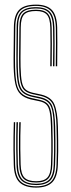

<svg xmlns="http://www.w3.org/2000/svg" viewBox="-20 -826 316 851"><path d="M140.5 5.5Q91.2 5.5 66.9 -17.4Q42.5 -40.2 41 -96.5Q40 -132 39.6 -161.5Q39.2 -191 39.8 -220.2Q40.2 -249.5 41.2 -284.5H47.2Q46.5 -253.2 45.9 -224.4Q45.2 -195.5 45.6 -164.8Q46 -134 47 -96.8Q48.5 -42.8 71.5 -21.5Q94.5 -0.2 140.5 -0.2Q186.2 -0.2 207.6 -22.6Q229 -45 230.5 -96.8Q231.5 -128.5 231.8 -151.8Q232 -175 231.8 -200.9Q231.5 -226.8 230.5 -265.5Q229 -329.8 216 -360.4Q203 -391 160.5 -401L123.2 -409.2Q101.2 -414.5 89 -425Q76.8 -435.5 71.4 -459.8Q66 -484 65 -530Q64.2 -563.8 65 -612.1Q65.8 -660.5 66 -704.2Q66 -749 82.6 -766Q99.2 -783 139.5 -783Q176.2 -783 192 -765.4Q207.8 -747.8 209 -703Q209.8 -677 209.8 -630.9Q209.8 -584.8 209 -532.2H202.8Q203.8 -585.5 203.8 -631.1Q203.8 -676.8 203 -702.8Q202 -745.8 187.4 -761.5Q172.8 -777.2 139.5 -777.2Q101.5 -777.2 86.9 -761.5Q72.2 -745.8 72 -704.2Q72 -658 71.2 -611.4Q70.5 -564.8 71.2 -530.2Q72.2 -486.2 76.9 -463.1Q81.5 -440 92.8 -430Q104 -420 124.8 -415L162 -407Q207.5 -396.2 221.2 -363.2Q235 -330.2 236.8 -265.8Q237.5 -229.2 237.9 -204.5Q238.2 -179.8 238 -155.6Q237.8 -131.5 236.5 -96.2Q234.8 -41.2 211.5 -17.9Q188.2 5.5 140.5 5.5ZM140.5 -5.8Q97.2 -5.8 75.9 -25.5Q54.5 -45.2 53.2 -96.8Q52.2 -133.8 51.9 -164.1Q51.5 -194.5 52 -223.4Q52.5 -252.2 53.2 -284.5H59.5Q58.8 -254.2 58.1 -225.9Q57.5 -197.5 57.9 -166.4Q58.2 -135.2 59.2 -96.8Q60.8 -50 79.2 -30.8Q97.8 -11.5 140.5 -11.5Q181.2 -11.5 199 -31Q216.8 -50.5 218.2 -97Q219.2 -129.2 219.6 -152.6Q220 -176 219.6 -201.5Q219.2 -227 218.2 -265.2Q217.2 -310.5 211.6 -335.5Q206 -360.5 193.1 -372.1Q180.2 -383.8 157.8 -389L120.5 -397.2Q92.8 -404 78.5 -417.9Q64.2 -431.8 59.1 -458.5Q54 -485.2 52.8 -530Q52.5 -552.5 52.6 -582.8Q52.8 -613 53.2 -645Q53.8 -677 53.8 -704.5Q54 -754.2 74 -774.2Q94 -794.2 139.5 -794.2Q181.2 -794.2 200.6 -774.1Q220 -754 221.2 -703.2Q222 -677.8 222 -631.2Q222 -584.8 221.2 -532.2H215Q216 -584.2 216 -630.8Q216 -677.2 215.2 -703.2Q213.8 -750 196.6 -769.2Q179.5 -788.5 139.5 -788.5Q96 -788.5 78 -770Q60 -751.5 59.8 -704.2Q59.8 -662 59 -613.2Q58.2 -564.5 59 -530Q60 -483.2 65.6 -457.8Q71.2 -432.2 84.5 -420.6Q97.8 -409 121.8 -403.2L159 -395.2Q199.5 -385.8 211.1 -356.9Q222.8 -328 224.5 -265.5Q225.2 -228.5 225.6 -203.6Q226 -178.8 225.6 -154.9Q225.2 -131 224.2 -96.8Q223 -46.8 203.1 -26.2Q183.2 -5.8 140.5 -5.8ZM140.5 -17Q101.2 -17 84 -34.5Q66.8 -52 65.2 -97.2Q64.2 -135 64 -165Q63.8 -195 64.2 -223.4Q64.8 -251.8 65.5 -284.5H71.8Q70.8 -252.8 70.2 -224.1Q69.8 -195.5 70.1 -165.1Q70.5 -134.8 71.5 -97.2Q72.8 -54.5 88.6 -38.6Q104.5 -22.8 140.5 -22.8Q174.8 -22.8 189.9 -39Q205 -55.2 206 -97.2Q207 -130.2 207.4 -153.2Q207.8 -176.2 207.4 -201.4Q207 -226.5 206 -265Q205 -308.2 200.2 -330.8Q195.5 -353.2 184.9 -363.1Q174.2 -373 155 -377.2L117.2 -385.2Q86.5 -392.8 70.4 -408.9Q54.2 -425 48 -454.1Q41.8 -483.2 40.5 -529.5Q39.8 -565 40.6 -613.1Q41.5 -661.2 41.5 -704.8Q41.8 -757.8 64.1 -781.6Q86.5 -805.5 139.5 -805.5Q186.8 -805.5 209.4 -782.4Q232 -759.2 233.5 -703.8Q234 -680 234.2 -635.4Q234.5 -590.8 233.5 -532.2H227.2Q228 -584.8 228.1 -631.1Q228.2 -677.5 227.5 -703.5Q226 -757 204.6 -778.4Q183.2 -799.8 139.5 -799.8Q90 -799.8 69 -777.9Q48 -756 47.8 -704.5Q47.5 -659.8 46.8 -612.8Q46 -565.8 46.8 -529.5Q47.8 -484 53.5 -456.1Q59.2 -428.2 74.5 -413.4Q89.8 -398.5 119 -391.5L156.2 -383.2Q177 -378.5 188.9 -367.9Q200.8 -357.2 206 -333.5Q211.2 -309.8 212.2 -265Q213 -227.2 213.4 -202.5Q213.8 -177.8 213.4 -154.5Q213 -131.2 212 -97.2Q210.8 -53.2 194.6 -35.1Q178.5 -17 140.5 -17Z"/></svg>

Font: Big Shoulders Inline Display ExtraLight
Style: Regular
Weight: 250
Version: Version 2.002